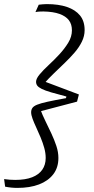

<svg xmlns="http://www.w3.org/2000/svg" viewBox="-63 -769 458 937"><path d="M113 -370Q113 -385 130.5 -406Q148 -427 174.5 -451.5Q201 -476 226.5 -503.5Q252 -531 270 -560.5Q288 -590 288 -621Q288 -651 273 -670.5Q258 -690 227.5 -701Q197 -712 149 -713Q139 -713 129 -712.5Q119 -712 110 -710L126 -746Q134 -747 145 -748Q156 -749 165 -749Q223 -749 264 -735Q305 -721 327.5 -693.5Q350 -666 350 -622Q350 -593 336.5 -565.5Q323 -538 301 -512.5Q279 -487 253 -462Q227 -437 200.5 -411.5Q174 -386 152 -361L147 -374L322 -308L313 -273L123 -223L134 -235Q144 -208 158.5 -178.5Q173 -149 187.5 -118Q202 -87 212 -57Q222 -27 222 2Q222 49 197 81.5Q172 114 127.5 131Q83 148 22 148Q7 148 -8 146.5Q-23 145 -38 142L-43 105Q-29 107 -15.5 108Q-2 109 11 109Q61 109 94 96Q127 83 143.5 59Q160 35 160 2Q160 -22 153 -47Q146 -72 135.5 -97.5Q125 -123 114 -146.5Q103 -170 96 -189Q89 -208 89 -221Q89 -233 95 -242Q101 -251 118 -258Q135 -265 169 -272.5Q203 -280 259 -290L261 -298Q215 -310 186 -318.5Q157 -327 141 -335Q125 -343 119 -351Q113 -359 113 -370Z"/></svg>

Font: Roboto Serif 20pt ExtraLight
Style: Italic
Weight: 250
Italic angle: -10°
Version: Version 1.007